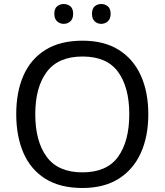

<svg xmlns="http://www.w3.org/2000/svg" viewBox="-20 -928 821 958"><path d="M720 -358Q720 -247 682.5 -164.5Q645 -82 572 -36Q499 10 391 10Q280 10 206.5 -36Q133 -82 97 -165Q61 -248 61 -359Q61 -469 97 -551Q133 -633 206.5 -679Q280 -725 392 -725Q499 -725 572 -679.5Q645 -634 682.5 -551.5Q720 -469 720 -358ZM156 -358Q156 -223 213 -145.5Q270 -68 391 -68Q513 -68 569 -145.5Q625 -223 625 -358Q625 -493 569 -569.5Q513 -646 392 -646Q271 -646 213.5 -569.5Q156 -493 156 -358ZM251 -859Q251 -885 265 -896.5Q279 -908 298 -908Q317 -908 331 -896.5Q345 -885 345 -859Q345 -834 331 -821.5Q317 -809 298 -809Q279 -809 265 -821.5Q251 -834 251 -859ZM439 -859Q439 -885 452.5 -896.5Q466 -908 485 -908Q504 -908 518 -896.5Q532 -885 532 -859Q532 -834 518 -821.5Q504 -809 485 -809Q466 -809 452.5 -821.5Q439 -834 439 -859Z"/></svg>

Font: Noto Sans Glagolitic
Style: Regular
Weight: 400
Designer: Monotype Design Team
Foundry: Monotype Imaging Inc.
Version: Version 2.004; ttfautohint (v1.8.4.7-5d5b)